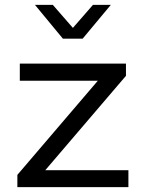

<svg xmlns="http://www.w3.org/2000/svg" viewBox="-20 -765 596 785"><path d="M505 0H51V-50L380 -435H61V-505H495V-455L165 -69H505ZM123 -745H196L278 -651L360 -745H433L318 -607H237Z"/></svg>

Font: Metropolitano
Style: Regular
Weight: 400
Designer: Fonts by Alex Slobzheninov & Chris M. Simpson / Changes by Cristiano Sobral
Foundry: Fonts by Alex Slobzheninov & Chris M. Simpson / Changes by Cristiano Sobral
Version: Version 1.00;August 30, 2020;FontCreator 13.0.0.2681 64-bit